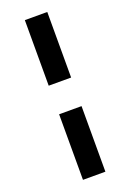

<svg xmlns="http://www.w3.org/2000/svg" viewBox="-174 -843 715 1054"><g transform="rotate(-20 183.5 -316.5)"><path d="M249 -783V-400H118V-783ZM249 -233V150H118V-233Z"/></g></svg>

Font: Kreadon
Style: Bold
Weight: 700
Designer: Reiya WATANABE
Foundry: StudioGnu
Version: Version 1.003; ttfautohint (v1.8.4.7-5d5b);gftools[0.9.32]